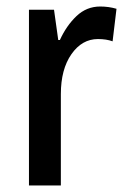

<svg xmlns="http://www.w3.org/2000/svg" viewBox="-20 -570 389 590"><path d="M288 -550Q314 -550 338 -543L326 -443Q307 -450 281 -450Q232 -450 199.5 -403.5Q167 -357 167 -281V0H69V-540H146L159 -447H164Q184 -491 215 -520.5Q246 -550 288 -550Z"/></svg>

Font: Noto Sans Myanmar Condensed Medium
Style: Regular
Weight: 500
Width: 3
Designer: Monotype Design Team
Foundry: Monotype Imaging Inc.
Version: Version 2.107; ttfautohint (v1.8.4.7-5d5b)